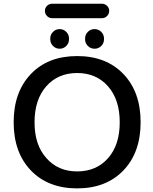

<svg xmlns="http://www.w3.org/2000/svg" viewBox="-20 -1080 834 1050"><path d="M233.4 -215.8Q296.9 -142.6 401.9 -142.6Q506.8 -142.6 570.8 -214.8Q634.8 -287.1 634.8 -411.1Q634.8 -535.2 570.8 -607.9Q506.8 -680.7 401.9 -680.7Q296.9 -680.7 232.9 -607.9Q168.9 -535.2 168.9 -411.1Q168.9 -287.1 233.4 -215.8ZM149.4 -675.8Q243.2 -773.4 401.9 -773.4Q560.5 -773.4 654.8 -675.3Q749 -577.1 749 -411.6Q749 -246.1 654.8 -147.9Q560.5 -49.8 401.9 -49.8Q243.2 -49.8 148.9 -147.9Q54.7 -246.1 54.7 -411.6Q54.7 -577.1 149.4 -675.8ZM265.6 -980.5Q249 -980.5 237.3 -992.2Q225.6 -1003.9 225.6 -1020.5Q225.6 -1037.1 237.3 -1048.3Q249 -1059.6 265.6 -1059.6H537.1Q553.7 -1059.6 565.4 -1048.3Q577.1 -1037.1 577.1 -1020.5Q577.1 -1003.9 565.4 -992.2Q553.7 -980.5 537.1 -980.5ZM254.9 -865.2V-870.1Q254.9 -890.6 270 -905.8Q285.2 -920.9 306.2 -920.9Q327.1 -920.9 342.3 -905.8Q357.4 -890.6 357.4 -870.1V-865.2Q357.4 -843.8 342.3 -828.6Q327.1 -813.5 306.2 -813.5Q285.2 -813.5 270 -828.6Q254.9 -843.8 254.9 -865.2ZM445.3 -865.2V-869.1Q445.3 -890.6 460.4 -905.8Q475.6 -920.9 497.1 -920.9Q518.6 -920.9 533.7 -905.8Q548.8 -890.6 548.8 -869.1V-865.2Q548.8 -843.8 533.7 -828.6Q518.6 -813.5 497.1 -813.5Q475.6 -813.5 460.4 -828.6Q445.3 -843.8 445.3 -865.2Z"/></svg>

Font: Gen Jyuu Gothic Medium
Style: Regular
Weight: 500
Designer: [Source Han Sans]
Ryoko NISHIZUKA  (kana & ideographs); Paul D. Hunt (Latin, Greek & Cyrillic); Wenlong ZHANG  (bopomofo
Version: Version 1.002.20150607